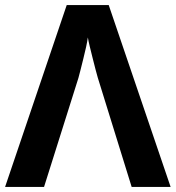

<svg xmlns="http://www.w3.org/2000/svg" viewBox="-20 -734 690 754"><path d="M0 0 242 -714H407L650 0H497L364 -429Q361 -439 355.5 -460Q350 -481 344 -505Q338 -529 332.5 -551.5Q327 -574 325 -587Q323 -572 318 -549Q313 -526 307 -502.5Q301 -479 296 -458.5Q291 -438 288 -428L153 0Z"/></svg>

Font: BC Sans
Style: Bold
Weight: 700
Designer: Monotype Design Team
Province of B.C.
Foundry: Monotype Imaging Inc.
Version: Version 2.000;GOOG;noto-source:20170915:90ef993387c0